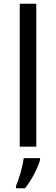

<svg xmlns="http://www.w3.org/2000/svg" viewBox="-20 -780 298 1021"><path d="M173 0V-760H85V0ZM193 70V61H106C101 104 80 176 65 209V221H113C149 178 184 106 193 70Z"/></svg>

Font: Noto Sans Brahmi
Style: Regular
Weight: 400
Designer: Monotype Design Team
Foundry: Monotype Imaging Inc.
Version: Version 2.004